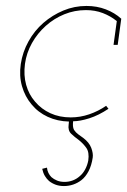

<svg xmlns="http://www.w3.org/2000/svg" viewBox="-20 -403 428 646"><path d="M337 -47Q311 -29 280.5 -18.5Q250 -8 218 -8Q180 -8 149.5 -22Q119 -36 98 -61Q77 -85 68 -117.5Q59 -150 64 -188Q69 -225 87.5 -258Q106 -291 134 -316Q162 -341 196.5 -355Q231 -369 269 -369Q300 -369 326 -359Q352 -349 373 -332L362 -252H376L388 -340Q366 -360 336 -371.5Q306 -383 271 -383Q230 -383 193 -367.5Q156 -352 126 -326Q96 -300 76 -264Q56 -228 50 -188Q44 -148 54 -113Q64 -78 86 -52Q108 -25 140.5 -10Q173 5 212 6L211 16Q208 36 219.5 47Q231 58 245 68Q259 79 270 94Q281 109 277 137Q274 153 266.5 167Q259 181 248 190Q238 199 225 204Q212 209 197 209Q183 209 172 204.5Q161 200 153 193Q147 187 143 179Q139 171 138 161L122 165Q125 179 131 189Q137 199 145 206Q155 214 167.5 218.5Q180 223 195 223Q211 223 226 218Q241 213 254 203Q268 192 278 173Q288 154 292 127Q294 113 287 94.5Q280 76 260 61Q253 56 244 49.5Q235 43 229 34Q226 28 225.5 21Q225 14 226 5Q249 5 280.5 -5Q312 -15 345 -37Z"/></svg>

Font: Josefin Slab Thin Thin
Style: Italic
Weight: 250
Italic angle: -12°
Version: Version 2.000